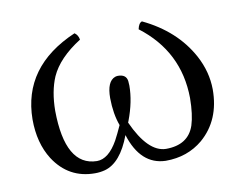

<svg xmlns="http://www.w3.org/2000/svg" viewBox="-56 -499 769 586"><g transform="rotate(-10 329.0 -206.0)"><path d="M592.8 -180.2Q592.8 -85 529.3 -30.3Q481.4 9.8 414.1 9.8Q336.4 7.8 306.2 -88.9Q275.9 -7.8 225.6 5.9Q210.9 9.8 194.8 9.8Q113.3 9.8 67.9 -60.1Q35.2 -111.8 35.2 -185.1Q36.6 -348.6 207 -421.9Q217.8 -414.6 220.2 -399.9Q150.9 -356 127 -302.7Q108.4 -259.3 107.9 -199.2Q109.4 -27.3 207 -25.9Q243.2 -25.9 272.5 -78.1Q282.2 -96.2 293.9 -122.1Q280.3 -158.7 279.8 -208Q279.8 -259.8 306.2 -269.5Q311 -271 314.9 -271Q340.3 -271 343.3 -250Q343.8 -244.1 344.2 -235.8Q344.2 -186.5 322.8 -129.9Q321.8 -127 320.8 -125Q365.2 -26.9 420.9 -25.9Q490.2 -25.9 509.3 -82.5Q519.5 -114.3 520 -166Q518.6 -311 401.9 -399.9Q405.8 -418.9 416 -421.9Q517.6 -373.5 564.9 -286.1Q592.3 -234.9 592.8 -180.2Z"/></g></svg>

Font: Linux Libertine Display O
Style: Regular
Weight: 400
Designer: Philipp H. Poll
Foundry: Philipp H. Poll
Version: Version 5.0.9